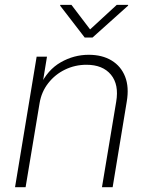

<svg xmlns="http://www.w3.org/2000/svg" viewBox="-20 -778 621 798"><path d="M144.5 -349.1 86.4 0H42.5L132.3 -542.5H175.3L155.3 -420.4L146.5 -421.4Q177.7 -487.8 232.4 -519Q287.1 -550.3 348.6 -550.3Q404.8 -550.3 443.8 -526.6Q482.9 -502.9 500 -459.5Q517.1 -416 506.8 -355.5L448.2 0H403.8L462.9 -355Q475.1 -426.3 441.2 -467.5Q407.2 -508.8 339.4 -508.8Q292 -508.8 250.5 -488.8Q209 -468.8 180.7 -432.6Q152.3 -396.5 144.5 -349.1ZM276.9 -757.8 354.5 -655.8 465.3 -757.8H512.7L512.2 -754.4L364.7 -622.1H332L230 -754.4L230.5 -757.8Z"/></svg>

Font: Inter 16pt ExtraLight
Style: Italic
Weight: 250
Italic angle: -9.3988°
Version: Version 4.001;git-66647c0bb